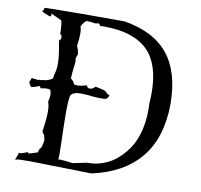

<svg xmlns="http://www.w3.org/2000/svg" viewBox="-80 -806 932 889"><g transform="rotate(10 386.0 -361.0)"><path d="M406 -1Q554 -33 632 -127.5Q710 -222 711 -382Q710 -531 642.5 -614.5Q575 -698 435 -721H232Q57 -720 57 -718Q59 -717 59 -715Q59 -713 57.5 -709Q56 -705 52 -703L51 -702Q51 -698 89 -684H91Q96 -684 96 -691L95 -698Q138 -678 144 -675.5Q150 -673 152 -611Q160 -609 160 -596L159 -587H158Q152 -587 152 -579L153 -571Q165 -512 165 -473Q165 -454 162 -440Q155 -415 155 -406V-403Q131 -388 111 -388L94 -385L97 -390Q96 -390 91 -384L58 -388H57Q57 -385 50 -369L47 -374Q57 -347 63 -347Q71 -347 101 -358Q105 -348 108 -348L110 -349Q123 -352 134 -352Q142 -352 150 -350Q156 -342 156 -327Q156 -313 151 -293Q158 -277 158 -246Q158 -210 149 -155Q154 -141 156 -141Q157 -141 157 -144Q160 -140 165 -114Q159 -74 152 -74H151Q145 -51 140 -51L138 -52Q111 -42 105 -42Q100 -42 100 -44Q100 -46 102 -48Q73 -36 63 -36Q59 -36 58 -38V-36Q58 -30 52 -16Q48 -7 48 -4Q48 -2 50 -2Q51 -2 54.5 -4.5Q58 -7 117 -7ZM311 -33Q266 -39 251 -39L244 -37L245 -61Q245 -98 242 -188L241 -255Q241 -327 248 -341Q259 -357 292 -357Q312 -357 345 -354L347 -352Q348 -352 348 -353Q377 -351 393 -351Q409 -351 414 -353.5Q419 -356 427 -372L425 -371Q423 -371 420.5 -374Q418 -377 416 -377L413 -376Q412 -381 405 -386.5Q398 -392 356 -400Q342 -387 335 -387H328Q318 -387 315 -399Q287 -391 270 -391Q260 -391 254 -394Q252 -406 236 -418Q236 -435 244 -500Q242 -504 242 -509Q242 -519 249 -534Q248 -548 238 -572Q243 -605 243 -627Q243 -650 238 -663Q250 -685 261 -692H266Q280 -692 306 -688Q312 -691 316 -691Q324 -691 326 -681H349Q486 -681 554 -613Q616 -549 616 -416Q616 -392 614 -366L615 -339Q615 -208 551 -131Q482 -46 377 -46H375Q336 -37 311 -33Z"/></g></svg>

Font: Xiaobo Songti 小帛宋体
Style: Regular
Weight: 400
Version: Version 1.501;March 17, 2024;FontCreator 14.0.0.2814 64-bit